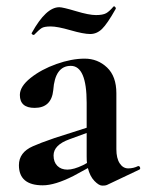

<svg xmlns="http://www.w3.org/2000/svg" viewBox="-20 -581 465 609"><path d="M254.9 -85V-159.2L200.2 -139.2Q149.9 -121.1 149.9 -87.9Q149.9 -66.9 161.9 -54.9Q173.8 -43 193.8 -43Q213.9 -43 243.2 -57.1L255.9 -64Q254.9 -70.8 254.9 -85ZM254.9 -254.9Q254.9 -372.1 204.6 -372.1Q154.3 -372.1 148.9 -294.9Q143.1 -238.8 89.8 -238.8Q43 -238.8 43 -279.8Q43 -306.6 76.9 -333.7Q110.8 -360.8 158.9 -377.9Q207 -395 248.5 -395Q290 -395 319.6 -366.9Q349.1 -338.9 349.1 -285.2V-107.9Q349.1 -79.1 359.6 -63Q370.1 -46.9 386.7 -46.9Q403.3 -46.9 418 -54.2H418.9Q422.9 -54.2 424.3 -49.6Q425.8 -44.9 421.9 -43L318.8 5.9Q314.9 7.8 304.4 7.8Q293.9 7.8 279.5 -7.1Q265.1 -22 258.8 -47.9L212.9 -22.9Q154.3 6.8 115.7 6.8Q40 6.8 40 -57.1Q40 -97.7 84.5 -117.2Q106 -127 152.8 -143.1L254.9 -175.8ZM87.9 -470.2H86.9Q84 -470.2 81.5 -472.7Q79.1 -475.1 81.1 -477.1Q126 -558.1 168 -558.1Q179.2 -558.1 220.7 -545.7Q262.2 -533.2 284.2 -533.2Q306.2 -533.2 316.7 -539.1Q327.1 -544.9 339.8 -560.1L341.8 -561Q343.8 -561 345.9 -558.1Q348.1 -555.2 347.2 -553.2Q320.3 -505.4 303.7 -489.3Q287.1 -473.1 266.1 -473.1Q245.1 -473.1 203.6 -485.1Q162.1 -497.1 141.1 -497.1Q120.1 -497.1 112.1 -491.9Q104 -486.8 87.9 -470.2Z"/></svg>

Font: Cormorant-Bold
Style: Bold
Weight: 700
Designer: Christian Thalmann (Catharsis Fonts)
Version: Version 3.000